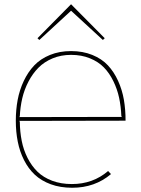

<svg xmlns="http://www.w3.org/2000/svg" viewBox="-20 -883 672 913"><path d="M70.8 -326.2 560.1 -327.1 557.1 -330.1Q555.2 -377 546.4 -418Q537.6 -459 519 -497.1Q500.5 -535.2 474.1 -562.3Q447.8 -589.4 407.7 -605.7Q367.7 -622.1 317.9 -622.1Q270 -622.1 230.2 -605.5Q190.4 -588.9 162.8 -561Q135.3 -533.2 115.5 -495.4Q95.7 -457.5 85.9 -415.8Q76.2 -374 74.2 -329.1ZM577.1 -309.1 70.8 -308.1 74.2 -305.2Q74.7 -256.3 83.3 -213.1Q91.8 -169.9 111.1 -131.8Q130.4 -93.8 158.4 -66.4Q186.5 -39.1 228.3 -23.4Q270 -7.8 321.8 -7.8Q421.9 -7.8 494.1 -69.8L507.8 -55.2Q431.2 9.8 323.2 9.8Q266.6 9.8 221.4 -6.8Q176.3 -23.4 145.5 -52.2Q114.7 -81.1 94.2 -121.8Q73.7 -162.6 64.5 -209.2Q55.2 -255.9 55.2 -309.1Q55.2 -360.8 64 -408Q72.8 -455.1 93 -498Q113.3 -541 143.1 -572.3Q172.9 -603.5 217.8 -621.8Q262.7 -640.1 317.9 -640.1Q374 -640.1 418.9 -621.8Q463.9 -603.5 492.9 -572.5Q522 -541.5 541.5 -498.5Q561 -455.6 569.1 -408.7Q577.1 -361.8 577.1 -309.1ZM317.9 -862.8 478 -701.2 469.2 -692.9 317.9 -832 167 -692.9 158.2 -701.2Z"/></svg>

Font: Sinkin Sans 100 Thin
Style: Regular
Weight: 100
Designer: Keith Bates
Foundry: K-Type
Version: Sinkin Sans (version 1.0)  by Keith Bates   •   © 2014   www